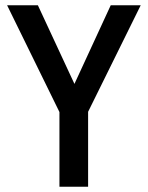

<svg xmlns="http://www.w3.org/2000/svg" viewBox="-20 -710 561 730"><path d="M7 -690H124L263 -391L401 -690H515L315 -285V0H206V-284Z"/></svg>

Font: Radio Canada Condensed Medium
Style: Regular
Weight: 500
Width: 3
Designer: Charles Daoud, Etienne Aubert Bonn, Alexandre Saumier Demers, Jacques Le Bailly
Foundry: Radio-Canada
Version: Version 2.104; ttfautohint (v1.8.4.7-5d5b);gftools[0.9.28.de